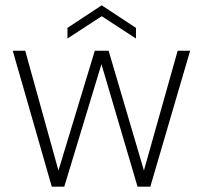

<svg xmlns="http://www.w3.org/2000/svg" viewBox="-20 -703 764 723"><path d="M175 0 28 -512H75L202 -54H198L337 -512H389L524 -54H520L649 -512H696L546 0H498L360 -468H364L222 0ZM234 -558V-598L363 -683L492 -598V-558L363 -642Z"/></svg>

Font: DM Sans 12pt ExtraLight
Style: Regular
Weight: 250
Version: Version 4.004;gftools[0.9.30]